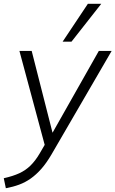

<svg xmlns="http://www.w3.org/2000/svg" viewBox="-46 -771 612 1018"><path d="M-15 227 -26 174Q23 163 56.5 147.5Q90 132 115.5 107Q141 82 163 45L198 -15L195 12L57 -501H122L240 -38H216L478 -501H546L227 48Q200 94 173 124.5Q146 155 117 175.5Q88 196 55.5 208Q23 220 -15 227ZM286 -550 420 -751H491L333 -550Z"/></svg>

Font: Mulish ExtraLight Light
Style: Italic
Weight: 300
Italic angle: -9°
Version: Version 3.603